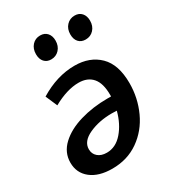

<svg xmlns="http://www.w3.org/2000/svg" viewBox="-187 -869 887 983"><g transform="rotate(-30 256.5 -377.0)"><path d="M480 -325Q480 -238 444.5 -160.5Q409 -83 342 -36Q275 11 186 11Q106 11 60 -25.5Q14 -62 14 -123Q14 -183 60 -226Q106 -269 181 -291Q256 -313 341 -313H364V-323Q364 -391 335.5 -424Q307 -457 254 -457Q186 -457 103 -411L73 -480Q176 -543 280 -543Q370 -543 425 -489Q480 -435 480 -325ZM353 -235Q343 -236 324 -236Q248 -236 189 -209Q130 -182 130 -135Q130 -108 149.5 -91Q169 -74 202 -74Q255 -74 295 -120Q335 -166 353 -235ZM139 -692Q139 -724 157.5 -744.5Q176 -765 205 -765Q231 -765 246 -748Q261 -731 261 -703Q261 -671 242 -650.5Q223 -630 194 -630Q169 -630 154 -646.5Q139 -663 139 -692ZM342 -692Q342 -724 361 -744.5Q380 -765 409 -765Q435 -765 450 -748Q465 -731 465 -703Q465 -671 446 -650.5Q427 -630 398 -630Q372 -630 357 -646.5Q342 -663 342 -692Z"/></g></svg>

Font: Bitter Pro SemiBold
Style: Italic
Weight: 600
Italic angle: -9°
Designer: Sol Matas, and Bitter project Authors
Foundry: Sol Matas
Version: Version 1.010